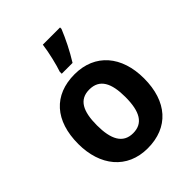

<svg xmlns="http://www.w3.org/2000/svg" viewBox="-224 -910 1041 1041"><g transform="rotate(-45 296.0 -390.0)"><path d="M250 -606H333C369 -664 398 -723 421 -779V-790H289C282 -735 263 -658 250 -621ZM294 10C454 10 548 -96 548 -273C548 -443 454 -555 297 -555C137 -555 44 -451 44 -273C44 -107 136 10 294 10ZM296 -104C218 -104 187 -167 187 -273C187 -380 217 -440 295 -440C374 -440 405 -380 405 -273C405 -161 372 -104 296 -104Z"/></g></svg>

Font: Kathrein 75 Bold
Style: Regular
Weight: 700
Designer: Lazydogs Typefoundry, based on Open Sans by Ascender Corporation
Foundry: Lazydogs Typefoundry
Version: Version 1.003;PS 001.003;hotconv 1.0.88;makeotf.lib2.5.64775